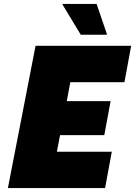

<svg xmlns="http://www.w3.org/2000/svg" viewBox="-20 -952 684 972"><path d="M20 0 160 -720H644L610 -536H336L318 -440H540L508 -268H284L268 -184H546L512 0ZM389 -776 297 -928V-932H469L521 -780V-776Z"/></svg>

Font: Kufam Black
Style: Italic
Weight: 900
Italic angle: -11°
Designer: Artur Schmal
Foundry: Original Type
Version: Version 1.301; ttfautohint (v1.8.3)